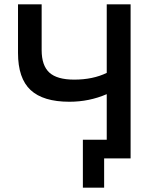

<svg xmlns="http://www.w3.org/2000/svg" viewBox="-20 -730 701 885"><path d="M472 -710H582V0H460V135H362V-86H472V-296Q391 -261 300 -261Q179 -261 121 -315Q63 -369 63 -486V-710H172V-499Q172 -428 207.5 -395.5Q243 -363 322 -363Q408 -363 472 -394Z"/></svg>

Font: Raleway-v4020 SemiBold
Style: Regular
Weight: 600
Designer: Matt McInerney, Pablo Impallari, Rodrigo Fuenzalida
Foundry: Matt McInerney, Pablo Impallari, Rodrigo Fuenzalida
Version: Version 4.020;PS 004.020;hotconv 1.0.88;makeotf.lib2.5.64775